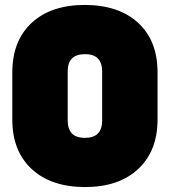

<svg xmlns="http://www.w3.org/2000/svg" viewBox="-20 -740 690 780"><path d="M326 -720Q464 -719 542 -646.5Q620 -574 620 -446V-254Q620 -127 541.5 -53.5Q463 20 324 20Q186 19 108 -54Q30 -127 30 -254V-446Q30 -574 108.5 -647Q187 -720 326 -720ZM255 -250Q255 -217 272 -198Q289 -180 325 -180Q395 -180 395 -250V-450Q395 -485 377 -503Q360 -520 325 -520Q255 -520 255 -450Z"/></svg>

Font: Recursive Sn Lnr St XBk
Style: Regular
Weight: 1000
Version: Version 1.079;hotconv 1.0.112;makeotfexe 2.5.65598; ttfautoh